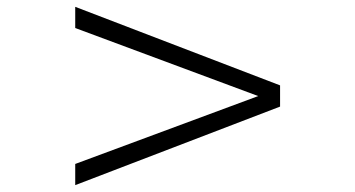

<svg xmlns="http://www.w3.org/2000/svg" viewBox="-20 -581 1040 562"><path d="M200.2 -39.1V-101.1L735.8 -299.8L200.2 -499V-561L799.8 -331.1V-269Z"/></svg>

Font: TAML ThiruValluvar
Style: Regular
Weight: 400
Version: Version 0.271; dev 7ad24fM